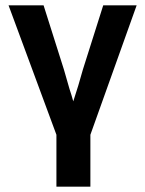

<svg xmlns="http://www.w3.org/2000/svg" viewBox="-20 -511 543 718"><path d="M12 -491 191 -7V187H318V-7L491 -491H366L290 -251C279 -211 267 -171 254 -132C250 -147 245 -163 240 -178C233 -202 226 -227 219 -251L143 -491Z"/></svg>

Font: Source Sans Pro SemBd
Style: Regular
Weight: 700
Designer: Paul D. Hunt
Foundry: Adobe Systems Incorporated
Version: Version 2.020;PS 2.0;hotconv 1.0.86;makeotf.lib2.5.63406